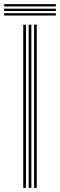

<svg xmlns="http://www.w3.org/2000/svg" viewBox="-61 -921 294 941"><path d="M106 0V-800H119.2V0ZM53 0V-800H66.2V0ZM79.5 0V-800H92.8V0ZM212.8 -889.5H-40.8V-900.8H212.8ZM212.8 -867.2H-40.8V-878.5H212.8ZM212.8 -845H-40.8V-856.2H212.8Z"/></svg>

Font: Big Shoulders Inline Display
Style: Regular
Weight: 400
Designer: Patric King
Foundry: XO Type Co
Version: Version 1.000